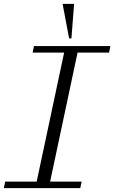

<svg xmlns="http://www.w3.org/2000/svg" viewBox="-22 -980 595 1000"><path d="M-2 0 5 -34H169L312 -706H148L155 -740H553L546 -706H382L239 -34H403L396 0ZM338 -780 304 -960H364L350 -780Z"/></svg>

Font: Xanh Mono
Style: Italic
Weight: 400
Italic angle: -12°
Monospace: yes
Designer: Lam Bao, Duy Dao
Foundry: Yellow Type Foundry
Version: Version 3.101; ttfautohint (v1.8.3)